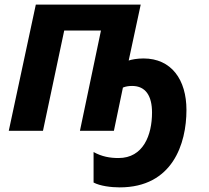

<svg xmlns="http://www.w3.org/2000/svg" viewBox="-20 -566 904 831"><path d="M18 0H166L258 -434H417L326 0H473L512 -187C524 -192 537 -194 552 -194C611 -194 638 -150 638 -79C638 19 600 118 493 118C456 118 421 112 385 92V224C413 239 461 245 498 245C727 245 787 56 787 -90C787 -221 722 -313 601 -313C573 -313 548 -308 537 -304L589 -546H135Z"/></svg>

Font: BC Sans
Style: Bold Italic
Weight: 700
Italic angle: -12°
Designer: Monotype Design Team
Province of B.C.
Foundry: Monotype Imaging Inc.
Version: Version 2.000;GOOG;noto-source:20170915:90ef993387c0